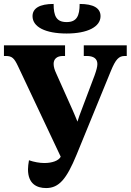

<svg xmlns="http://www.w3.org/2000/svg" viewBox="-20 -944 663 974"><path d="M318 -774C424 -774 490 -808 490 -862C490 -903 454 -924 384 -924C384 -863 369 -832 318 -832C266 -832 252 -863 252 -924C181 -924 145 -902 145 -862C145 -807 211 -774 318 -774ZM214 10C280 10 318 -37 368 -158L542 -583C567 -644 583 -660 613 -660H623V-714H405V-660H420C454 -660 474 -647 474 -619C474 -606 469 -587 460 -562L394 -387C386 -366 379 -348 373 -327C365 -346 358 -364 349 -384L265 -572C257 -589 252 -605 252 -620C252 -644 268 -660 299 -660H310V-714H0V-660H9C41 -660 52 -649 71 -609L288 -149C278 -129 245 -117 205 -117C181 -117 153 -122 127 -131C124 -114 122 -98 122 -85C122 -11 167 10 214 10Z"/></svg>

Font: Noto Serif Condensed ExtraBold
Style: Regular
Weight: 800
Width: 3
Designer: Monotype Design Team
Foundry: Monotype Imaging Inc.
Version: Version 2.013